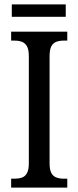

<svg xmlns="http://www.w3.org/2000/svg" viewBox="-20 -859 358 879"><path d="M31 0V-41H48Q66 -41 80.5 -46Q95 -51 103.5 -66.5Q112 -82 112 -111V-601Q112 -632 103.5 -647Q95 -662 80.5 -667.5Q66 -673 48 -673H31V-714H288V-673H270Q252 -673 237.5 -667.5Q223 -662 215 -647Q207 -632 207 -601V-112Q207 -82 215 -67Q223 -52 238 -46.5Q253 -41 270 -41H288V0ZM34 -782V-839H281V-782Z"/></svg>

Font: Noto Serif Khmer Condensed
Style: Regular
Weight: 400
Width: 3
Designer: Danh Hong and the Monotype Design Team
Foundry: Monotype Imaging Inc.
Version: Version 2.004